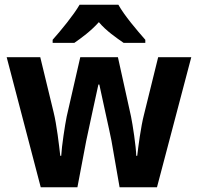

<svg xmlns="http://www.w3.org/2000/svg" viewBox="-20 -837 831 806"><path d="M477 -817H314C290 -775 235 -708 201 -670V-657H292C321 -677 362 -707 395 -744C426 -707 469 -678 499 -657H590V-670C554 -711 502 -772 477 -817ZM448 -246 482 -51H639L783 -597H644L585 -358C571 -305 560 -217 556 -183H552C551 -223 537 -314 530 -348L475 -597H317L260 -348C253 -314 239 -223 237 -183H233C228 -227 218 -314 205 -366L149 -597H8L151 -51H305L342 -246C350 -286 383 -435 393 -482H397C406 -437 440 -288 448 -246Z"/></svg>

Font: Noto Sans Tamil UI SemiCondensed
Style: Bold
Weight: 700
Width: 4
Designer: Jelle Bosma - Monotype Design Team
Foundry: Monotype Imaging Inc.
Version: Version 2.004